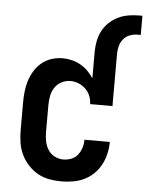

<svg xmlns="http://www.w3.org/2000/svg" viewBox="-53 -787 644 838"><g transform="rotate(5 268.5 -367.5)"><path d="M247 8Q220 8 193 3Q166 -2 142.5 -15.5Q119 -29 100.5 -49.5Q82 -70 70.5 -94.5Q59 -119 55 -146Q51 -173 51 -200V-320Q51 -344 53.5 -368.5Q56 -393 63.5 -416.5Q71 -440 84 -461Q97 -482 116 -497.5Q135 -513 158.5 -520.5Q182 -528 207 -528Q227 -528 247 -523Q267 -518 285 -508Q303 -498 317.5 -483.5Q332 -469 343 -452V-567Q343 -591 347.5 -614.5Q352 -638 363 -659.5Q374 -681 391.5 -697.5Q409 -714 430.5 -724.5Q452 -735 475.5 -739Q499 -743 523 -743H537V-659H523Q505 -659 488.5 -652.5Q472 -646 461 -632.5Q450 -619 445.5 -602Q441 -585 441 -567V-339H343Q343 -357 336 -374.5Q329 -392 315.5 -405Q302 -418 284.5 -425Q267 -432 249 -432Q229 -432 210.5 -422.5Q192 -413 181 -396.5Q170 -380 166 -360Q162 -340 162 -320V-200Q162 -180 166 -160Q170 -140 180.5 -123.5Q191 -107 209 -97.5Q227 -88 247 -88Q265 -88 282 -94.5Q299 -101 310 -115Q321 -129 326.5 -146Q332 -163 332 -181V-182H443V-180Q443 -155 437 -129.5Q431 -104 419 -81.5Q407 -59 388.5 -41Q370 -23 347 -12Q324 -1 298.5 3.5Q273 8 247 8Z"/></g></svg>

Font: Iosevka Algr
Style: Bold
Weight: 700
Monospace: yes
Designer: Belleve Invis
Foundry: Belleve Invis
Version: Version 26.0.2; ttfautohint (v1.8.3)